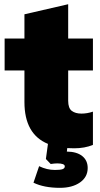

<svg xmlns="http://www.w3.org/2000/svg" viewBox="-20 -693 474 913"><path d="M265.1 200.2Q189.5 200.2 139.2 175.8L166 97.2Q203.1 115.2 241.2 115.2Q267.1 115.2 277.6 111.3Q288.1 107.4 288.1 98.1Q288.1 84 252 84Q239.3 84 221.2 86.9L198.2 63L208 -8.8Q96.2 -54.7 96.2 -208V-357.9H2V-509.8H96.2V-625L304.2 -672.9V-509.8H421.9V-357.9H304.2V-213.9Q304.2 -178.7 321.3 -165.8Q338.4 -152.8 367.2 -152.8Q394.5 -152.8 421.9 -162.1V-3.9Q382.3 12.2 333 12.2Q311 12.2 299.8 11.2L297.9 27.8Q345.2 28.3 371.1 49.1Q397 69.8 397 106Q397 148.9 360.4 174.6Q323.7 200.2 265.1 200.2Z"/></svg>

Font: Mulish ExtraBlack
Style: Regular
Weight: 1000
Designer: Vernon Adams
Foundry: Vernon Adams
Version: Version 3.603; ttfautohint (v1.8.3)